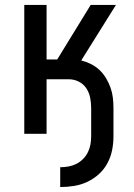

<svg xmlns="http://www.w3.org/2000/svg" viewBox="-20 -540 540 775"><path d="M223 215V135Q240 135 256.5 132Q273 129 288 121.5Q303 114 315 102Q327 90 334.5 75Q342 60 345 43.5Q348 27 348 10V-104Q348 -124 344 -145Q340 -166 328.5 -183.5Q317 -201 298 -210.5Q279 -220 258 -220H168V0H78V-520H168V-300H211L346 -520H448L308 -296Q328 -291 347 -281.5Q366 -272 381.5 -257.5Q397 -243 408 -224.5Q419 -206 426 -186.5Q433 -167 435.5 -146Q438 -125 438 -104V10Q438 38 432.5 66Q427 94 413.5 119Q400 144 379 163Q358 182 332.5 194Q307 206 279 210.5Q251 215 223 215Z"/></svg>

Font: Iosevka Term Medium
Style: Regular
Weight: 500
Monospace: yes
Designer: Belleve Invis
Foundry: Belleve Invis
Version: Version 26.3.1